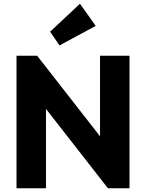

<svg xmlns="http://www.w3.org/2000/svg" viewBox="-20 -1003 778 1023"><path d="M68 0V-706H178L225 -565V0ZM555 0 139 -533 178 -706 594 -173ZM555 0 513 -141V-706H670V0ZM297 -761 247 -834 406 -983 490 -865Z"/></svg>

Font: Outfit Thin
Style: Bold
Weight: 700
Version: Version 1.100;gftools[0.9.27]